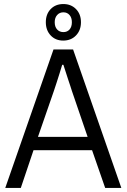

<svg xmlns="http://www.w3.org/2000/svg" viewBox="-20 -931 627 951"><path d="M6 0 245 -686H342L581 0H501L436 -187H146L83 0ZM168 -253H414L336 -481Q333 -491 328 -506Q323 -521 317 -539Q311 -557 305 -576Q299 -595 294 -610H288Q283 -593 275.5 -569Q268 -545 260.5 -522Q253 -499 247 -481ZM293 -730Q255 -730 231 -755.5Q207 -781 207 -821Q207 -861 231 -886Q255 -911 294 -911Q332 -911 356.5 -886Q381 -861 381 -821Q381 -781 356.5 -755.5Q332 -730 293 -730ZM294 -772Q313 -772 324.5 -785Q336 -798 336 -821Q336 -843 324.5 -856.5Q313 -870 294 -870Q275 -870 263 -856.5Q251 -843 251 -821Q251 -798 263 -785Q275 -772 294 -772Z"/></svg>

Font: Archivo SemiCondensed Light
Style: Regular
Weight: 300
Width: 4
Designer: Hector Gatti
Foundry: Omnibus-Type
Version: Version 2.001